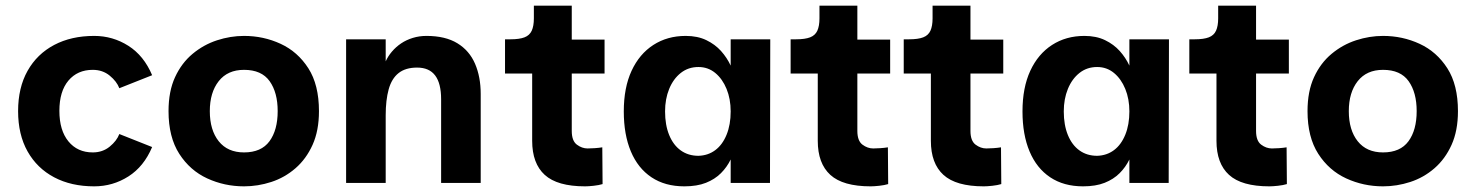

<svg xmlns="http://www.w3.org/2000/svg" viewBox="-20 -647 5212 679"><path d="M518 -381 402 -335Q393 -359 368 -379.5Q343 -400 308 -400Q254 -400 222 -362Q190 -324 190 -255Q190 -186 222 -147Q254 -108 308 -108Q343 -108 368 -128.5Q393 -149 402 -173L518 -127Q489 -58 434 -23Q379 12 313 12Q232 12 171.5 -20Q111 -52 77.5 -111.5Q44 -171 44 -254Q44 -337 77.5 -396.5Q111 -456 171.5 -488Q232 -520 313 -520Q379 -520 434 -485Q489 -450 518 -381Z M843 12Q774 12 713 -16Q652 -44 614 -103Q576 -162 576 -254Q576 -324 599 -374Q622 -424 661 -456.5Q700 -489 747.5 -504.5Q795 -520 843 -520Q912 -520 972.5 -492Q1033 -464 1070.5 -405.5Q1108 -347 1108 -254Q1108 -185 1085.5 -135Q1063 -85 1025 -52Q987 -19 939.5 -3.5Q892 12 843 12ZM843 -108Q904 -108 933 -147.5Q962 -187 962 -254Q962 -320 933.5 -360Q905 -400 843 -400Q785 -400 753.5 -360Q722 -320 722 -254Q722 -187 753.5 -147.5Q785 -108 843 -108Z M1204 0V-508H1344V-430Q1352 -448 1366 -464.5Q1380 -481 1398.5 -493.5Q1417 -506 1440 -513Q1463 -520 1488 -520Q1555 -520 1597.5 -494Q1640 -468 1660 -421.5Q1680 -375 1680 -315V0H1540V-296Q1540 -352 1519 -380Q1498 -408 1455 -408Q1414 -408 1389.5 -388.5Q1365 -369 1354.5 -331Q1344 -293 1344 -239V0Z M2049 12Q1951 12 1906.5 -28.5Q1862 -69 1862 -149V-387H1766V-508H1785Q1817 -508 1835 -515Q1853 -522 1860.5 -538.5Q1868 -555 1868 -582V-627H2002V-507H2118V-387H2002V-184Q2002 -149 2020 -135.5Q2038 -122 2058 -122Q2068 -122 2083 -123Q2098 -124 2110 -126L2111 4Q2098 8 2079.5 10Q2061 12 2049 12Z M2400 12Q2332 12 2284 -20Q2236 -52 2211 -111.5Q2186 -171 2186 -253Q2186 -337 2213.5 -396.5Q2241 -456 2290.5 -488Q2340 -520 2405 -520Q2447 -520 2478 -505Q2509 -490 2530 -466.5Q2551 -443 2564 -415V-508H2704L2703 0H2564V-83Q2551 -56 2529.5 -34.5Q2508 -13 2476.5 -0.5Q2445 12 2400 12ZM2450 -96Q2484 -97 2509.5 -116Q2535 -135 2549.5 -170.5Q2564 -206 2564 -253Q2564 -297 2549.5 -332.5Q2535 -368 2509.5 -389Q2484 -410 2450 -410Q2414 -410 2387.5 -389Q2361 -368 2346.5 -332.5Q2332 -297 2332 -253Q2332 -205 2346.5 -169.5Q2361 -134 2387.5 -115Q2414 -96 2450 -96Z M3059 12Q2961 12 2916.5 -28.5Q2872 -69 2872 -149V-387H2776V-508H2795Q2827 -508 2845 -515Q2863 -522 2870.5 -538.5Q2878 -555 2878 -582V-627H3012V-507H3128V-387H3012V-184Q3012 -149 3030 -135.5Q3048 -122 3068 -122Q3078 -122 3093 -123Q3108 -124 3120 -126L3121 4Q3108 8 3089.5 10Q3071 12 3059 12Z M3459 12Q3361 12 3316.5 -28.5Q3272 -69 3272 -149V-387H3176V-508H3195Q3227 -508 3245 -515Q3263 -522 3270.5 -538.5Q3278 -555 3278 -582V-627H3412V-507H3528V-387H3412V-184Q3412 -149 3430 -135.5Q3448 -122 3468 -122Q3478 -122 3493 -123Q3508 -124 3520 -126L3521 4Q3508 8 3489.5 10Q3471 12 3459 12Z M3810 12Q3742 12 3694 -20Q3646 -52 3621 -111.5Q3596 -171 3596 -253Q3596 -337 3623.5 -396.5Q3651 -456 3700.5 -488Q3750 -520 3815 -520Q3857 -520 3888 -505Q3919 -490 3940 -466.5Q3961 -443 3974 -415V-508H4114L4113 0H3974V-83Q3961 -56 3939.5 -34.5Q3918 -13 3886.5 -0.5Q3855 12 3810 12ZM3860 -96Q3894 -97 3919.5 -116Q3945 -135 3959.5 -170.5Q3974 -206 3974 -253Q3974 -297 3959.5 -332.5Q3945 -368 3919.5 -389Q3894 -410 3860 -410Q3824 -410 3797.5 -389Q3771 -368 3756.5 -332.5Q3742 -297 3742 -253Q3742 -205 3756.5 -169.5Q3771 -134 3797.5 -115Q3824 -96 3860 -96Z M4469 12Q4371 12 4326.5 -28.5Q4282 -69 4282 -149V-387H4186V-508H4205Q4237 -508 4255 -515Q4273 -522 4280.5 -538.5Q4288 -555 4288 -582V-627H4422V-507H4538V-387H4422V-184Q4422 -149 4440 -135.5Q4458 -122 4478 -122Q4488 -122 4503 -123Q4518 -124 4530 -126L4531 4Q4518 8 4499.5 10Q4481 12 4469 12Z M4871 12Q4802 12 4741 -16Q4680 -44 4642 -103Q4604 -162 4604 -254Q4604 -324 4627 -374Q4650 -424 4689 -456.5Q4728 -489 4775.5 -504.5Q4823 -520 4871 -520Q4940 -520 5000.5 -492Q5061 -464 5098.5 -405.5Q5136 -347 5136 -254Q5136 -185 5113.5 -135Q5091 -85 5053 -52Q5015 -19 4967.5 -3.5Q4920 12 4871 12ZM4871 -108Q4932 -108 4961 -147.5Q4990 -187 4990 -254Q4990 -320 4961.5 -360Q4933 -400 4871 -400Q4813 -400 4781.5 -360Q4750 -320 4750 -254Q4750 -187 4781.5 -147.5Q4813 -108 4871 -108Z"/></svg>

Font: Inclusive Sans
Style: Regular
Weight: 400
Designer: Olivia King
Foundry: Olivia King
Version: Version 2.004